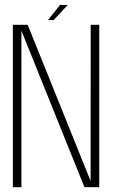

<svg xmlns="http://www.w3.org/2000/svg" viewBox="-20 -778 488 798"><path d="M33.5 0V-675H95L356.5 -26L357 -675H392.5V0H331L69 -650.5V0ZM179.5 -694.5 229.5 -757.5H261.5L203 -694.5Z"/></svg>

Font: Anybody ExtraLight
Style: Regular
Weight: 200
Designer: Tyler Finck
Foundry: Etcetera Type Company
Version: Version 1.010; ttfautohint (v1.8.3) -l 8 -r 50 -G 200 -x 14 